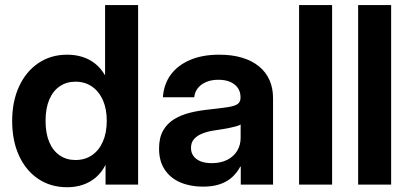

<svg xmlns="http://www.w3.org/2000/svg" viewBox="-20 -748 1658 778"><path d="M252.4 10.7Q185.5 10.7 135.3 -22.9Q85 -56.6 57.1 -117.2Q29.3 -177.7 29.3 -258.3Q29.3 -337.4 57.4 -397.9Q85.4 -458.5 135.7 -492.4Q186 -526.4 252 -526.4Q285.6 -526.4 314.2 -517.3Q342.8 -508.3 365.7 -490Q388.7 -471.7 405.3 -443.4H405.8V-727.5H539.6V0H407.7V-79.1H407.2Q391.6 -48.8 368.4 -29.1Q345.2 -9.3 315.9 0.7Q286.6 10.7 252.4 10.7ZM285.6 -99.6Q324.2 -99.6 352.8 -119.1Q381.3 -138.7 397 -174.6Q412.6 -210.4 412.6 -258.3Q412.6 -306.6 397 -342Q381.3 -377.4 352.8 -397.2Q324.2 -417 285.6 -417Q249.5 -417 222.2 -398.4Q194.8 -379.9 179.7 -344.5Q164.6 -309.1 164.6 -258.3Q164.6 -207.5 179.7 -172.1Q194.8 -136.7 222.2 -118.2Q249.5 -99.6 285.6 -99.6Z M802.7 8.3Q751 8.3 710.9 -8.8Q670.9 -25.9 647.7 -60.3Q624.5 -94.7 624.5 -146Q624.5 -189.9 640.9 -218.8Q657.2 -247.6 685.5 -264.9Q713.9 -282.2 750.2 -291.3Q786.6 -300.3 826.7 -304.2Q874.5 -309.6 902.3 -313.7Q930.2 -317.9 942.4 -326.2Q954.6 -334.5 954.6 -351.6V-355Q954.6 -375.5 943.8 -391.4Q933.1 -407.2 913.1 -416Q893.1 -424.8 865.2 -424.8Q836.9 -424.8 815.7 -415.8Q794.4 -406.7 781.7 -390.9Q769 -375 767.1 -354H640.1Q643.6 -406.2 671.6 -444.8Q699.7 -483.4 749.8 -504.9Q799.8 -526.4 868.7 -526.4Q920.4 -526.4 960.9 -514.2Q1001.5 -502 1029.5 -479Q1057.6 -456.1 1072 -423.6Q1086.4 -391.1 1086.4 -350.6V0H955.6V-72.8H953.6Q940.9 -48.8 921.1 -30.5Q901.4 -12.2 872.3 -2Q843.3 8.3 802.7 8.3ZM837.9 -86.9Q875 -86.9 901.4 -100.6Q927.7 -114.3 941.4 -137.5Q955.1 -160.6 955.1 -189.5V-243.7Q949.2 -239.7 938.5 -236.6Q927.7 -233.4 913.3 -230.5Q898.9 -227.5 881.8 -224.6Q864.7 -221.7 846.7 -219.2Q821.3 -215.3 800 -207Q778.8 -198.7 766.4 -184.6Q753.9 -170.4 753.9 -148.4Q753.9 -129.4 764.2 -115.5Q774.4 -101.6 793.2 -94.2Q812 -86.9 837.9 -86.9Z M1325.7 -727.5V0H1191.9V-727.5Z M1564.9 -727.5V0H1431.2V-727.5Z"/></svg>

Font: Inter Cardless Display
Style: Bold
Weight: 700
Designer: Rasmus Andersson
Foundry: rsms
Version: Version 4.001;git-9221beed3